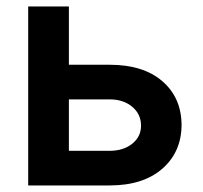

<svg xmlns="http://www.w3.org/2000/svg" viewBox="-20 -565 617 585"><path d="M189.9 -367.7H314Q416.5 -367.7 474.6 -317.6Q532.7 -267.6 533.2 -184.1Q532.7 -101.6 474.4 -50.8Q416 0 314 0H65.9V-545.4H189.9ZM189.9 -262.2V-105.5H314Q356 -105.5 382.8 -127Q409.7 -148.4 409.7 -182.1Q409.7 -217.3 382.8 -239.7Q356 -262.2 314 -262.2Z"/></svg>

Font: Interop SemBd
Style: Regular
Weight: 600
Designer: Rasmus Andersson, Google, Jang Haemin
Foundry: jhaemin
Version: Version 1.007